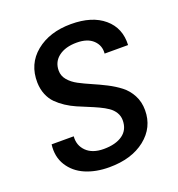

<svg xmlns="http://www.w3.org/2000/svg" viewBox="-129 -811 857 924"><g transform="rotate(-20 299.5 -348.5)"><path d="M529.8 -192.9Q529.8 -104.5 459.5 -48.8Q389.2 6.8 274.9 6.8Q206.5 6.8 153.6 -15.9Q100.6 -38.6 71.8 -84.5Q43 -130.4 50.8 -191.9H164.1Q160.2 -146 191.2 -115.5Q222.2 -85 279.8 -85Q341.3 -85 376.7 -110.4Q412.1 -135.7 412.1 -184.1Q412.1 -206.1 401.1 -224.1Q390.1 -242.2 371.6 -254.9Q353 -267.6 329.1 -278.8Q305.2 -290 278.6 -300.8Q252 -311.5 225.1 -323.2Q198.2 -335 174.1 -350.8Q149.9 -366.7 130.9 -385.7Q111.8 -404.8 100.3 -432.6Q88.9 -460.4 87.9 -494.1Q85.9 -589.8 155.8 -647Q225.6 -704.1 335.9 -704.1Q443.4 -704.1 503.9 -652.6Q564.5 -601.1 560.1 -515.1H439.9Q443.8 -555.7 415 -583.3Q386.2 -610.8 331.1 -610.8Q273.4 -610.8 238.8 -584.7Q204.1 -558.6 204.1 -513.2Q204.1 -486.3 222.2 -464.8Q240.2 -443.4 268.8 -428.2Q297.4 -413.1 332 -398.2Q366.7 -383.3 401.6 -365.5Q436.5 -347.7 465.1 -325.7Q493.7 -303.7 511.7 -269.8Q529.8 -235.8 529.8 -192.9Z"/></g></svg>

Font: SVN-Poppins Medium
Style: Italic
Weight: 500
Italic angle: -10°
Designer: Ninad Kale (Devanagari), Jonny Pinhorn (Latin)
Foundry: Indian Type Foundry
Version: Version 3.002 2017